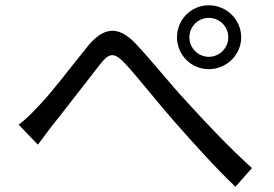

<svg xmlns="http://www.w3.org/2000/svg" viewBox="-20 -733 1040 730"><path d="M700 -591C700 -632 733 -665 774 -665C815 -665 848 -632 848 -591C848 -551 815 -517 774 -517C733 -517 700 -551 700 -591ZM653 -591C653 -524 707 -470 774 -470C841 -470 897 -524 897 -591C897 -659 841 -713 774 -713C707 -713 653 -659 653 -591ZM51 -259 124 -183C140 -203 162 -235 183 -261C232 -322 315 -431 361 -489C394 -531 413 -537 455 -492C502 -442 577 -346 641 -273C709 -196 800 -94 875 -23L938 -94C849 -174 752 -278 692 -344C628 -412 550 -511 492 -571C427 -637 373 -628 316 -560C259 -491 175 -378 122 -325C96 -297 75 -277 51 -259Z"/></svg>

Font: Noto Sans CJK KR Regular
Style: Regular
Weight: 400
Designer: Ryoko NISHIZUKA (kana & ideographs); Paul D. Hunt (Latin, Greek & Cyrillic); Wenlong ZHANG (bopomofo); Sandoll Communica
Foundry: Adobe Systems Incorporated
Version: Version 1.004;PS 1.004;hotconv 1.0.82;makeotf.lib2.5.63406